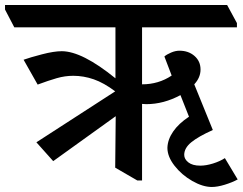

<svg xmlns="http://www.w3.org/2000/svg" viewBox="-60 -677 967 765"><path d="M884 -585V-568H506V-341Q572 -341 624 -376L595 -452Q604 -460 621.5 -467.5Q639 -475 655 -475Q691 -475 715 -454Q739 -433 739 -400Q739 -368 714 -341L788 -159Q730 -133 702 -110Q674 -87 674 -60Q674 -43 690.5 -30Q707 -17 738 -17Q761 -17 788.5 -25.5Q816 -34 836 -47L887 38Q865 50 835.5 59Q806 68 784 68Q748 68 706 44Q664 20 635.5 -16.5Q607 -53 607 -88Q608 -121 630 -153Q652 -185 693 -212L659 -298Q592 -262 523 -262L506 -263V42H487L399 -9L401 -210V-214L152 -35L85 -110L399 -313Q354 -347 313.5 -361Q273 -375 232 -375Q199 -375 166 -365.5Q133 -356 90 -340L34 -439Q59 -448 107 -460.5Q155 -473 186 -473Q267 -473 400 -365V-568H-3L-40 -639V-657H845Z"/></svg>

Font: Martel
Style: Bold
Weight: 700
Designer: Dan Reynolds
Foundry: Dan Reynolds
Version: Version 1.001; ttfautohint (v1.1) -l 5 -r 5 -G 72 -x 0 -D la